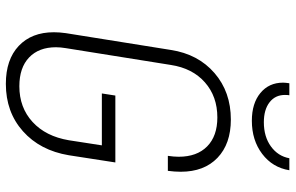

<svg xmlns="http://www.w3.org/2000/svg" viewBox="-192 -782 985 640"><g transform="rotate(90 300.0 -462.5)"><path d="M88 -150Q88 -169 91 -190L147 -540Q161 -631 224 -685.5Q287 -740 379 -740Q460 -740 506.5 -695.5Q553 -651 553 -573Q553 -553 550 -530H500Q503 -550 503 -566Q503 -627 468.5 -661Q434 -695 372 -695Q302 -695 255 -653.5Q208 -612 197 -540L141 -190Q138 -172 138 -157Q138 -100 172 -67.5Q206 -35 268 -35Q339 -35 387 -79Q435 -123 448 -200L465 -310H292L299 -355H522L498 -200Q482 -104 418 -47Q354 10 260 10Q179 10 133.5 -33Q88 -76 88 -150ZM256 -914Q256 -921 258 -935H298Q297 -930 297 -920Q297 -888 321.5 -869Q346 -850 388 -850Q436 -850 468.5 -873.5Q501 -897 508 -935H548Q539 -879 493.5 -844.5Q448 -810 383 -810Q325 -810 290.5 -838.5Q256 -867 256 -914Z"/></g></svg>

Font: JetBrains Mono Extra Light
Style: Italic
Weight: 200
Italic angle: -9°
Monospace: yes
Designer: Philipp Nurullin, Konstantin Bulenkov
Foundry: JetBrains
Version: 2.002